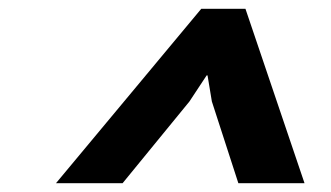

<svg xmlns="http://www.w3.org/2000/svg" viewBox="-20 -830 751 435"><path d="M536.1 -810.1 669.9 -415H520L460 -600.1L450.2 -659.2H448.2L409.2 -600.1L257.8 -415H106.9L436 -810.1Z"/></svg>

Font: Sinkin Sans 600 SemiBold Italic
Style: Regular
Weight: 600
Italic angle: -112°
Designer: Keith Bates
Foundry: K-Type
Version: Sinkin Sans (version 1.0)  by Keith Bates   •   © 2014   www